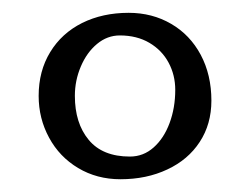

<svg xmlns="http://www.w3.org/2000/svg" viewBox="-20 -660 388 298"><path d="M40 -511.2Q40 -549.8 57.9 -579.1Q75.7 -608.4 107.4 -624.3Q139.2 -640.1 179.7 -640.1Q216.3 -640.1 245.6 -623Q274.9 -606 291.5 -575Q308.1 -543.9 308.1 -503.9Q308.1 -467.3 290 -439.7Q272 -412.1 239.7 -397Q207.5 -381.8 167 -381.8Q130.4 -381.8 101.3 -399.2Q72.3 -416.5 56.2 -446.3Q40 -476.1 40 -511.2ZM252 -520.5Q252 -543.5 241.7 -562.7Q231.4 -582 211.9 -593.5Q192.4 -605 166 -605Q146.5 -605 130.6 -591.8Q114.7 -578.6 105.5 -556.9Q96.2 -535.2 96.2 -511.2Q96.2 -468.8 117.7 -442.9Q139.2 -417 181.6 -417Q202.6 -417 218.5 -431.2Q234.4 -445.3 243.2 -469Q252 -492.7 252 -520.5Z"/></svg>

Font: JuniusX
Style: Regular
Weight: 400
Designer: Peter S. Baker
Foundry: Briery Creek Software
Version: Version 1.004